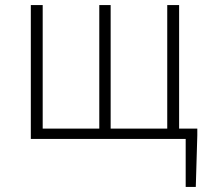

<svg xmlns="http://www.w3.org/2000/svg" viewBox="-20 -550 828 760"><path d="M715 190V0H668V-41H761V-14L755 190ZM102 0V-530H149V-41H373V-530H418V-41H642V-530H689V0Z"/></svg>

Font: Noto Sans SC ExtraLight
Style: Regular
Weight: 250
Designer: Ryoko NISHIZUKA 西塚涼子 (kana, bopomofo & ideographs); Paul D. Hunt (Latin, Greek & Cyrillic); Sandoll Communications 산돌커뮤니
Foundry: Adobe
Version: Version 2.004-H2;hotconv 1.0.118;makeotfexe 2.5.65603